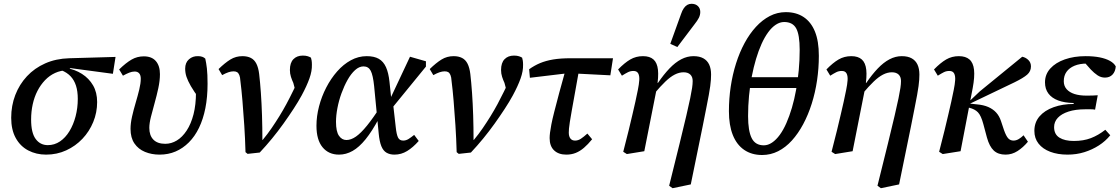

<svg xmlns="http://www.w3.org/2000/svg" viewBox="-20 -802 5901 1012"><path d="M223 13Q171 13 129 -9Q87 -31 63 -74.5Q39 -118 39 -181Q39 -245 60.5 -301Q82 -357 122 -400Q162 -443 218.5 -468Q275 -493 345 -495L589 -502L575 -413L351 -443L336 -432Q300 -431 270.5 -417.5Q241 -404 217.5 -379.5Q194 -355 177.5 -323Q161 -291 152.5 -252.5Q144 -214 144 -172Q144 -102 168 -69.5Q192 -37 232 -37Q267 -37 296 -56.5Q325 -76 346 -110.5Q367 -145 378.5 -189Q390 -233 390 -281Q390 -321 380.5 -350.5Q371 -380 352 -400Q333 -420 303 -432L328 -444Q375 -436 412 -412.5Q449 -389 470.5 -352Q492 -315 492 -264Q492 -209 471.5 -159Q451 -109 414.5 -70.5Q378 -32 329 -9.5Q280 13 223 13Z M821 13Q779 13 744 -1.5Q709 -16 688.5 -46Q668 -76 668 -123Q668 -152 676 -187.5Q684 -223 695 -260Q706 -297 714 -330Q722 -363 722 -387Q722 -406 713.5 -415.5Q705 -425 690 -425Q676 -425 661 -419Q646 -413 628 -403L608 -436Q644 -471 673.5 -488Q703 -505 738 -505Q780 -505 801.5 -480Q823 -455 823 -411Q823 -377 814.5 -337.5Q806 -298 795 -259Q784 -220 775.5 -186Q767 -152 767 -128Q767 -88 788.5 -66Q810 -44 851 -44Q883 -44 912 -61.5Q941 -79 964 -114Q987 -149 1000 -199.5Q1013 -250 1013 -316Q1013 -336 1012.5 -353.5Q1012 -371 1010 -390L1036 -371L1032 -280Q1002 -320 986 -348Q970 -376 963 -397Q956 -418 956 -440Q956 -472 976 -489.5Q996 -507 1024 -506Q1037 -506 1046.5 -502.5Q1056 -499 1062 -493Q1067 -471 1070.5 -441.5Q1074 -412 1074 -360Q1074 -290 1062.5 -232Q1051 -174 1029 -128.5Q1007 -83 975.5 -51.5Q944 -20 905.5 -3.5Q867 13 821 13Z M1274 0Q1272 -73 1267.5 -141.5Q1263 -210 1258 -269.5Q1253 -329 1247 -376Q1246 -395 1241.5 -406Q1237 -417 1230 -421.5Q1223 -426 1211 -426Q1198 -426 1183.5 -421Q1169 -416 1151 -406L1132 -438Q1166 -471 1194.5 -488.5Q1223 -506 1258 -506Q1284 -506 1302.5 -496.5Q1321 -487 1331.5 -466Q1342 -445 1346 -412Q1351 -369 1355 -313Q1359 -257 1361 -193.5Q1363 -130 1363 -64L1365 -65Q1390 -95 1411.5 -126.5Q1433 -158 1452.5 -189.5Q1472 -221 1489.5 -253.5Q1507 -286 1523 -319Q1532 -336 1538 -352.5Q1544 -369 1549 -384L1539 -316L1526 -365Q1519 -380 1513.5 -397Q1508 -414 1508 -433Q1508 -471 1526.5 -490Q1545 -509 1576 -509Q1592 -509 1602.5 -505.5Q1613 -502 1619 -498Q1621 -492 1622.5 -483Q1624 -474 1624 -461Q1625 -428 1611 -388.5Q1597 -349 1570 -299Q1552 -266 1527.5 -228.5Q1503 -191 1474.5 -151Q1446 -111 1414 -72Q1382 -33 1349 2L1285 9Z M1767 13Q1712 13 1680 -26Q1648 -65 1648 -139Q1648 -189 1661.5 -241Q1675 -293 1699.5 -340.5Q1724 -388 1757 -425.5Q1790 -463 1829.5 -484.5Q1869 -506 1913 -506Q1952 -506 1976.5 -492Q2001 -478 2014.5 -448Q2028 -418 2033 -370L2042 -284L2050 -272L2066 -131Q2070 -93 2078 -77Q2086 -61 2105 -61Q2120 -61 2133.5 -69.5Q2147 -78 2163 -91L2187 -59Q2157 -25 2126 -6Q2095 13 2059 13Q2035 13 2017.5 3Q2000 -7 1990 -31.5Q1980 -56 1976 -99L1952 -348Q1946 -406 1934 -429Q1922 -452 1896 -452Q1873 -452 1851.5 -432.5Q1830 -413 1812 -381Q1794 -349 1780 -310.5Q1766 -272 1758.5 -232.5Q1751 -193 1751 -160Q1751 -109 1766.5 -86.5Q1782 -64 1806 -64Q1830 -64 1856 -82Q1882 -100 1914.5 -140Q1947 -180 1988 -244L1999 -177H1977Q1941 -110 1907 -68Q1873 -26 1838.5 -6.5Q1804 13 1767 13ZM2038 -222 2031 -269 2141 -503 2225 -479V-451Z M2387 0Q2385 -73 2380.5 -141.5Q2376 -210 2371 -269.5Q2366 -329 2360 -376Q2359 -395 2354.5 -406Q2350 -417 2343 -421.5Q2336 -426 2324 -426Q2311 -426 2296.5 -421Q2282 -416 2264 -406L2245 -438Q2279 -471 2307.5 -488.5Q2336 -506 2371 -506Q2397 -506 2415.5 -496.5Q2434 -487 2444.5 -466Q2455 -445 2459 -412Q2464 -369 2468 -313Q2472 -257 2474 -193.5Q2476 -130 2476 -64L2478 -65Q2503 -95 2524.5 -126.5Q2546 -158 2565.5 -189.5Q2585 -221 2602.5 -253.5Q2620 -286 2636 -319Q2645 -336 2651 -352.5Q2657 -369 2662 -384L2652 -316L2639 -365Q2632 -380 2626.5 -397Q2621 -414 2621 -433Q2621 -471 2639.5 -490Q2658 -509 2689 -509Q2705 -509 2715.5 -505.5Q2726 -502 2732 -498Q2734 -492 2735.5 -483Q2737 -474 2737 -461Q2738 -428 2724 -388.5Q2710 -349 2683 -299Q2665 -266 2640.5 -228.5Q2616 -191 2587.5 -151Q2559 -111 2527 -72Q2495 -33 2462 2L2398 9Z M2773 -392 2769 -437Q2797 -457 2827 -469.5Q2857 -482 2895.5 -488.5Q2934 -495 2988 -495H3211L3197 -405L3002 -415H2965ZM2965 13Q2924 13 2900.5 -9.5Q2877 -32 2877 -74Q2877 -86 2879 -102.5Q2881 -119 2886 -145.5Q2891 -172 2901.5 -213Q2912 -254 2927.5 -312.5Q2943 -371 2966 -452L3036 -455Q3021 -370 3010.5 -312.5Q3000 -255 2993.5 -218Q2987 -181 2983.5 -159Q2980 -137 2979 -124.5Q2978 -112 2978 -103Q2978 -83 2986.5 -72Q2995 -61 3011 -61Q3027 -61 3041.5 -70.5Q3056 -80 3076 -98L3101 -68Q3079 -41 3058 -23Q3037 -5 3014.5 4Q2992 13 2965 13Z M3265 -2Q3282 -67 3293.5 -114.5Q3305 -162 3313.5 -198.5Q3322 -235 3329 -266Q3336 -297 3342 -328Q3348 -357 3349.5 -379.5Q3351 -402 3344 -415Q3337 -428 3319 -428Q3303 -428 3290 -421.5Q3277 -415 3258 -403L3238 -436Q3272 -471 3302 -488.5Q3332 -506 3369 -506Q3405 -506 3424.5 -488.5Q3444 -471 3448 -434Q3452 -397 3442 -338L3376 -5L3284 10ZM3507 177 3562 -45Q3584 -135 3597.5 -192.5Q3611 -250 3618 -284.5Q3625 -319 3628 -339Q3631 -359 3631 -375Q3631 -397 3618.5 -409Q3606 -421 3583 -421Q3560 -421 3536.5 -409Q3513 -397 3487 -372Q3461 -347 3429 -309L3424 -365H3448Q3478 -409 3508.5 -441Q3539 -473 3570.5 -489.5Q3602 -506 3635 -506Q3667 -506 3687.5 -494.5Q3708 -483 3718 -461.5Q3728 -440 3728 -409Q3728 -396 3727 -381.5Q3726 -367 3723.5 -348Q3721 -329 3716 -301.5Q3711 -274 3703 -234Q3695 -194 3684 -138L3621 170L3525 190ZM3513 -571Q3527 -611 3541.5 -650Q3556 -689 3570 -729Q3576 -747 3584.5 -759Q3593 -771 3603 -776.5Q3613 -782 3625 -782Q3646 -782 3658.5 -770Q3671 -758 3671 -739Q3671 -723 3663.5 -708Q3656 -693 3640 -673Q3618 -643 3595 -613.5Q3572 -584 3550 -554Z M3997 15Q3942 15 3902.5 -12Q3863 -39 3842.5 -90.5Q3822 -142 3822 -216Q3822 -282 3831.5 -345.5Q3841 -409 3859.5 -467.5Q3878 -526 3904.5 -575Q3931 -624 3964.5 -660.5Q3998 -697 4037.5 -717.5Q4077 -738 4122 -738Q4177 -738 4216 -712Q4255 -686 4275.5 -635.5Q4296 -585 4296 -508Q4296 -442 4286.5 -378Q4277 -314 4258.5 -255.5Q4240 -197 4213.5 -147.5Q4187 -98 4154 -61.5Q4121 -25 4081.5 -5Q4042 15 3997 15ZM4006 -36Q4028 -36 4049.5 -50.5Q4071 -65 4090 -91Q4109 -117 4125 -153.5Q4141 -190 4154 -234Q4167 -278 4176 -328Q4185 -378 4190 -431Q4195 -484 4195 -539Q4195 -619 4176.5 -652.5Q4158 -686 4113 -686Q4091 -686 4069.5 -672Q4048 -658 4029 -632Q4010 -606 3994 -570.5Q3978 -535 3965 -491.5Q3952 -448 3942.5 -399Q3933 -350 3928 -297Q3923 -244 3923 -190Q3923 -112 3942 -74Q3961 -36 4006 -36ZM3892 -338V-395H4222V-338Z M4363 -2Q4380 -67 4391.5 -114.5Q4403 -162 4411.5 -198.5Q4420 -235 4427 -266Q4434 -297 4440 -328Q4446 -357 4447.5 -379.5Q4449 -402 4442 -415Q4435 -428 4417 -428Q4401 -428 4388 -421.5Q4375 -415 4356 -403L4336 -436Q4370 -471 4400 -488.5Q4430 -506 4467 -506Q4503 -506 4522.5 -488.5Q4542 -471 4546 -434Q4550 -397 4540 -338L4474 -5L4382 10ZM4605 177 4660 -45Q4682 -135 4695.5 -192.5Q4709 -250 4716 -284.5Q4723 -319 4726 -339Q4729 -359 4729 -375Q4729 -397 4716.5 -409Q4704 -421 4681 -421Q4658 -421 4634.5 -409Q4611 -397 4585 -372Q4559 -347 4527 -309L4522 -365H4546Q4576 -409 4606.5 -441Q4637 -473 4668.5 -489.5Q4700 -506 4733 -506Q4765 -506 4785.5 -494.5Q4806 -483 4816 -461.5Q4826 -440 4826 -409Q4826 -396 4825 -381.5Q4824 -367 4821.5 -348Q4819 -329 4814 -301.5Q4809 -274 4801 -234Q4793 -194 4782 -138L4719 170L4623 190Z M4930 -2Q4947 -67 4958.5 -114.5Q4970 -162 4978.5 -198.5Q4987 -235 4994 -266Q5001 -297 5007 -328Q5013 -357 5014.5 -379.5Q5016 -402 5009 -415Q5002 -428 4984 -428Q4968 -428 4955 -421.5Q4942 -415 4923 -403L4903 -436Q4937 -471 4967 -488.5Q4997 -506 5034 -506Q5070 -506 5090 -488.5Q5110 -471 5114 -434Q5118 -397 5107 -338L5043 -5L4949 10ZM5280 13Q5241 13 5218 -8.5Q5195 -30 5182 -77L5163 -148Q5151 -193 5134.5 -210Q5118 -227 5089 -234L5069 -238V-265H5086L5144 -320L5368 -503Q5387 -499 5400.5 -485.5Q5414 -472 5414 -452Q5414 -426 5394 -408.5Q5374 -391 5327 -368L5089 -254L5092 -256L5128 -252Q5164 -249 5189 -238Q5214 -227 5230.5 -209Q5247 -191 5256 -164L5272 -116Q5283 -85 5294 -73Q5305 -61 5322 -61Q5336 -61 5349.5 -69Q5363 -77 5375 -89L5398 -55Q5373 -25 5343.5 -6Q5314 13 5280 13Z M5607 13Q5555 13 5515.5 -2Q5476 -17 5454 -45Q5432 -73 5432 -112Q5432 -157 5459 -188.5Q5486 -220 5533.5 -237Q5581 -254 5639 -254V-259Q5591 -260 5557.5 -272.5Q5524 -285 5506 -309Q5488 -333 5488 -368Q5488 -410 5516 -441Q5544 -472 5592.5 -489Q5641 -506 5702 -506Q5745 -506 5777 -499.5Q5809 -493 5830.5 -481Q5852 -469 5861 -452Q5859 -425 5844 -409Q5829 -393 5804 -393Q5783 -393 5765 -405Q5747 -417 5729 -436L5691 -479H5775L5777 -460Q5762 -463 5746.5 -465Q5731 -467 5710 -467Q5671 -467 5643.5 -455.5Q5616 -444 5601.5 -423.5Q5587 -403 5587 -374Q5587 -349 5602 -332Q5617 -315 5643.5 -306.5Q5670 -298 5707 -298Q5728 -298 5740 -298.5Q5752 -299 5766 -300L5752 -224Q5743 -226 5729.5 -226Q5716 -226 5701 -226Q5649 -226 5612 -214Q5575 -202 5555.5 -181Q5536 -160 5536 -132Q5536 -94 5564 -76.5Q5592 -59 5640 -59Q5691 -59 5730 -74Q5769 -89 5806 -118L5832 -89Q5807 -58 5772 -35.5Q5737 -13 5695.5 0Q5654 13 5607 13Z"/></svg>

Font: Source Serif 4 Medium
Style: Italic
Weight: 500
Italic angle: -12°
Designer: Frank Grießhammer
Foundry: Adobe Systems Incorporated
Version: Version 4.004;hotconv 1.0.116;makeotfexe 2.5.65601